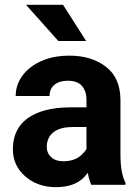

<svg xmlns="http://www.w3.org/2000/svg" viewBox="-20 -770 576 800"><path d="M340.3 -121.1V-353.5Q340.3 -390.1 321.5 -411.9Q302.7 -433.6 262.2 -433.6Q227.1 -433.6 206.8 -416.7Q186.5 -399.9 186.5 -370.1H45.4Q45.4 -416 73 -454.1Q100.6 -492.2 151.1 -515.1Q201.7 -538.1 270 -538.1Q361.3 -538.1 421.6 -491.7Q481.9 -445.3 481.9 -352.5V-128.9Q481.9 -84 487.3 -56.2Q492.7 -28.3 502.9 -8.3V0H360.4Q350.1 -21.5 345.2 -54.7Q340.3 -87.9 340.3 -121.1ZM358.9 -322.8 359.9 -240.7H282.7Q245.1 -240.7 221.2 -230Q197.3 -219.2 186 -200.4Q174.8 -181.6 174.8 -158.7Q174.8 -132.3 193.1 -115.2Q211.4 -98.1 243.7 -98.1Q291 -98.1 319.3 -124.3Q347.7 -150.4 347.7 -174.3L385.3 -112.8Q370.6 -74.2 330.8 -32.2Q291 9.8 212.9 9.8Q137.2 9.8 85.4 -34.9Q33.7 -79.6 33.7 -148.4Q33.7 -204.1 61 -242.9Q88.4 -281.7 142.8 -302.2Q197.3 -322.8 277.3 -322.8ZM242.7 -750 338.9 -599.1H223.1L88.4 -750Z"/></svg>

Font: RobotoDEMO
Style: Regular
Weight: 400
Designer: Christian Robertson
Foundry: Google
Version: Version 2.136